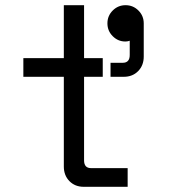

<svg xmlns="http://www.w3.org/2000/svg" viewBox="-20 -720 652 740"><path d="M70 -496H226V-700H304V-496H376V-424H304V-102Q304 -72 331 -72H472V0H303Q269 0 247.5 -22Q226 -44 226 -78V-424H70ZM394 -630Q394 -659 414.5 -679.5Q435 -700 464 -700Q493 -700 513.5 -679.5Q534 -659 534 -630V-502Q534 -468 512.5 -446Q491 -424 457 -424H406V-478H453Q480 -478 480 -508V-563Q472 -560 463 -560Q435 -560 414.5 -580.5Q394 -601 394 -630Z"/></svg>

Font: Space Mono
Style: Regular
Weight: 400
Monospace: yes
Designer: Colophon Foundry / Benjamin Critton
Foundry: Colophon Foundry
Version: Version 1.000;PS 1.003;hotconv 1.0.81;makeotf.lib2.5.63406